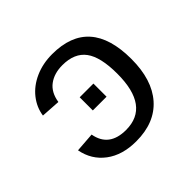

<svg xmlns="http://www.w3.org/2000/svg" viewBox="-134 -698 868 868"><g transform="rotate(-45 300.0 -264.0)"><path d="M531.7 -269Q531.7 -136.2 467.3 -63.2Q402.8 9.8 284.2 9.8Q195.8 9.8 139.2 -32.7Q82.5 -75.2 68.8 -147.9L162.6 -154.8Q179.7 -59.1 287.6 -59.1Q439.5 -59.1 439.5 -267.1Q439.5 -374 403.8 -422.1Q368.2 -470.2 291 -470.2Q238.3 -470.2 203.6 -444.3Q168.9 -418.5 160.6 -365.2L67.9 -371.1Q74.2 -417 104.5 -455.6Q134.8 -494.1 184.1 -516.1Q233.4 -538.1 293.5 -538.1Q531.7 -538.1 531.7 -269ZM243.7 -228V-312H331.5V-228Z"/></g></svg>

Font: Courier New
Style: Regular
Weight: 400
Designer: Steve Matteson
Foundry: Ascender Corporation
Version: Version 2.00.3